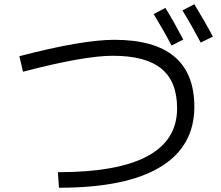

<svg xmlns="http://www.w3.org/2000/svg" viewBox="-20 -862 1040 902"><path d="M702 -796 757 -825Q798 -758 841 -676L786 -648Q750 -717 702 -796ZM837 -813 893 -842Q946 -755 980 -690L923 -662Q879 -745 837 -813ZM71 -598Q366 -675 517 -675Q893 -675 893 -360Q893 -174 732.5 -77Q572 20 257 20L252 -53Q812 -53 812 -353Q812 -479 738 -539.5Q664 -600 510 -600Q374 -600 88 -525Z"/></svg>

Font: Mplus 1p
Style: Regular
Weight: 400
Version: Version 1.061